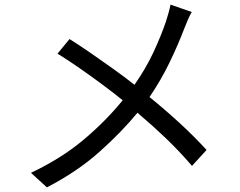

<svg xmlns="http://www.w3.org/2000/svg" viewBox="-20 -780 1040 831"><path d="M810 -728Q802 -715 792.5 -693Q783 -671 777 -655Q752 -589 714.5 -511Q677 -433 627 -360Q695 -305 758 -247Q821 -189 874 -131L811 -62Q756 -126 698 -181.5Q640 -237 575 -292Q505 -207 409.5 -122Q314 -37 183 31L114 -32Q245 -94 341 -174.5Q437 -255 511 -346Q474 -376 426.5 -411.5Q379 -447 328 -482.5Q277 -518 229 -548L281 -611Q324 -584 374 -549.5Q424 -515 473.5 -479.5Q523 -444 562 -413Q611 -483 643.5 -552.5Q676 -622 698 -686Q703 -701 709 -722.5Q715 -744 718 -760Z"/></svg>

Font: Source Han Sans SC
Style: Regular
Weight: 400
Designer: Ryoko NISHIZUKA 西塚涼子 (kana, bopomofo & ideographs); Paul D. Hunt (Latin, Greek & Cyrillic); Sandoll Communications 산돌커뮤니
Foundry: Adobe
Version: Version 2.002;hotconv 1.0.116;makeotfexe 2.5.65601; ttfautoh